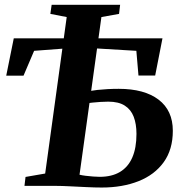

<svg xmlns="http://www.w3.org/2000/svg" viewBox="-20 -790 764 816"><path d="M412.5 7Q383 7 347 5.2Q311 3.5 276.8 1.8Q242.5 0 218.5 0H84L88.5 -38L172 -52.5L263.5 -717.5L194 -731L199.5 -769.5H490.5L486 -731L411 -717.5L318 -47.5Q327.5 -45 343.2 -43Q359 -41 375.5 -39.8Q392 -38.5 403.5 -38.5Q455 -38.5 489.8 -59.2Q524.5 -80 542.2 -120.5Q560 -161 560 -221Q560 -263 548.2 -293.8Q536.5 -324.5 510.2 -341.2Q484 -358 440 -358Q425.5 -358 407 -356.8Q388.5 -355.5 373.5 -354Q358.5 -352.5 353.5 -351L357 -402.5Q374 -405.5 394 -407.8Q414 -410 436.8 -411.2Q459.5 -412.5 484.5 -412.5Q593.5 -412.5 654 -366.5Q714.5 -320.5 714.5 -234Q714.5 -154.5 675.8 -100.8Q637 -47 568.8 -20Q500.5 7 412.5 7ZM6.5 -468.5 38.5 -627H670.5L639.5 -469H568.5L559.5 -574L317 -588.5L125 -574L80 -468.5Z"/></svg>

Font: Merriweather 60pt
Style: Bold Italic
Weight: 700
Italic angle: -7.8°
Version: Version 2.101